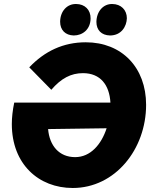

<svg xmlns="http://www.w3.org/2000/svg" viewBox="-20 -923 763 958"><path d="M531 -411H51C43 -373 39 -336 39 -304C39 -104 173 15 343 15C554 15 709 -178 709 -400C709 -586 588 -712 408 -712C296 -712 203 -668 126 -587L236 -475C285 -532 334 -558 394 -558C481 -558 526 -499 531 -411ZM348 -746C392 -746 431 -776 432 -830C433 -874 403 -903 360 -903C315 -904 281 -868 280 -815C280 -773 306 -747 348 -746ZM529 -746C585 -746 612 -791 613 -832C613 -873 584 -903 540 -903C496 -904 462 -867 461 -814C461 -773 486 -747 529 -746ZM220 -279 512 -283C486 -203 432 -139 355 -139C275 -139 227 -196 220 -279Z"/></svg>

Font: Fixel Text 20240404 ExtraBold
Style: Italic
Weight: 800
Width: 4
Italic angle: -10°
Designer: AlfaBravo + MacPaw
Foundry: Kyrylo Tkachov, Marchela Mozhyna, Serhii Makarenko, Maria Weinstein, Zakhar Kryvoshyya
Version: Version 1.211;Glyphs 3.2 (3225)